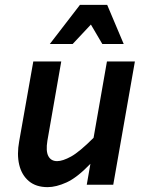

<svg xmlns="http://www.w3.org/2000/svg" viewBox="-20 -760 610 790"><path d="M337 0 352 -86Q297 -29 254 -9.5Q211 10 176 10Q128 10 98.5 -15Q69 -40 59 -82.5Q49 -125 59 -179L117 -507H232L175 -181Q168 -138 179 -117.5Q190 -97 215 -97Q238 -97 272.5 -116Q307 -135 365 -193L420 -507H535L446 0ZM401 -579 354 -659 279 -579H185L309 -740H421L489 -579Z"/></svg>

Font: Inria Sans
Style: Bold Italic
Weight: 700
Italic angle: -10°
Designer: Black Foundry Team
Foundry: Black Foundry
Version: Version 1.2; ttfautohint (v1.8.3)